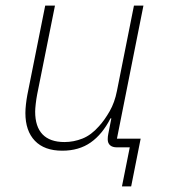

<svg xmlns="http://www.w3.org/2000/svg" viewBox="-20 -528 608 688"><path d="M417 140 445 0H399Q383 0 374.5 -7.5Q366 -15 366 -29Q366 -34 366.5 -38.5Q367 -43 368 -48L379 -104H376Q347 -47 305 -17.5Q263 12 203 12Q139 12 105 -23.5Q71 -59 71 -123Q71 -137 73 -154.5Q75 -172 78 -188L142 -508H177L113 -189Q110 -173 108 -155.5Q106 -138 106 -128Q106 -74 132.5 -46.5Q159 -19 211 -19Q244 -19 275.5 -31.5Q307 -44 335 -76Q355 -98 373 -129.5Q391 -161 399 -202L460 -508H494L399 -31H484L450 140Z"/></svg>

Font: IBM Plex Sans ExtraLight
Style: Italic
Weight: 250
Italic angle: -11.31°
Designer: Mike Abbink, Paul van der Laan, Pieter van Rosmalen
Foundry: Bold Monday
Version: Version 3.201